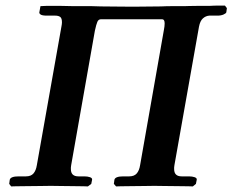

<svg xmlns="http://www.w3.org/2000/svg" viewBox="-20 -667 833 688"><path d="M482 -75 567 -558Q570 -573 570 -583Q570 -598 561 -598H342Q333 -598 329 -589Q325 -580 320 -557L235 -75Q234 -71 234 -67Q234 -63 234 -61Q234 -35 261 -35H282Q294 -35 302.5 -32Q311 -29 310 -23L307 -8L295 1Q295 1 280 0.5Q265 0 243 0Q221 0 199 -0.5Q177 -1 162 -1Q149 -1 125.5 -0.5Q102 0 78 0Q54 0 37 0.5Q20 1 20 1L13 -8L15 -23Q18 -35 47 -35H73Q91 -35 100 -45.5Q109 -56 112 -75L200 -571Q201 -576 201.5 -580Q202 -584 202 -587Q202 -602 195.5 -606.5Q189 -611 178 -611H148Q131 -611 125.5 -615Q120 -619 121 -623L125 -645L148 -646H194Q218 -645 242 -645Q266 -645 272 -645Q290 -645 307.5 -645Q325 -645 342 -644Q366 -644 396.5 -643.5Q427 -643 456 -643Q482 -643 506.5 -643.5Q531 -644 557 -644Q576 -645 598.5 -645Q621 -645 642 -645Q644 -645 658.5 -645.5Q673 -646 693.5 -646Q714 -646 732 -646Q747 -647 766.5 -647Q786 -647 786 -647L793 -638L791 -623Q790 -619 781 -615Q772 -611 759 -611H730Q717 -610 707 -601Q697 -592 693 -571L605 -75Q604 -71 604 -67Q604 -63 604 -61Q604 -35 631 -35H657Q669 -35 677.5 -32Q686 -29 685 -23L682 -8L671 1Q671 1 655 0.5Q639 0 616 0Q593 0 570 -0.5Q547 -1 533 -1Q520 -1 497.5 -0.5Q475 0 451.5 0Q428 0 412 0.5Q396 1 396 1L388 -8L390 -23Q393 -35 422 -35H443Q461 -35 470 -45.5Q479 -56 482 -75Z"/></svg>

Font: Libertinus Serif Semibold Italic
Style: Regular
Weight: 600
Italic angle: -11.5°
Designer: Philipp H. Poll, Khaled Hosny
Foundry: Caleb Maclennan
Version: Version 7.051;RELEASE